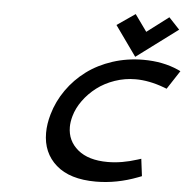

<svg xmlns="http://www.w3.org/2000/svg" viewBox="-62 -1013 1066 1084"><g transform="rotate(5 471.0 -471.0)"><path d="M233.4 -346.2Q254.9 -421.4 300.3 -485.8Q345.7 -550.3 409.2 -597.7Q472.7 -645 555.4 -671.9Q638.2 -698.7 730 -698.7Q839.8 -698.7 926.8 -660.2L942.4 -652.8L873.5 -547.4L856.9 -553.7Q771.5 -585.4 694.8 -585.4Q634.3 -585.4 577.1 -565.7Q520 -545.9 476.6 -512.7Q433.1 -479.5 401.9 -436.5Q370.6 -393.6 357.4 -346.7Q348.1 -313.5 348.1 -285.2Q348.1 -206.5 408.2 -156.5Q468.3 -106.4 577.6 -106.4Q657.7 -106.4 745.6 -134.8L765.6 -141.1L777.8 -43.5L757.3 -35.6Q638.7 9.8 520.5 9.8Q373 9.8 295.2 -58.8Q217.3 -127.4 217.3 -240.2Q217.3 -291 233.4 -346.2ZM681.2 -711.4 560.1 -881.3 663.1 -952.1 731 -857.4 854 -950.7 915 -885.7Z"/></g></svg>

Font: Cantarell
Style: Bold Italic
Weight: 700
Italic angle: -16°
Designer: Dave Crossland
Version: Version 1.004